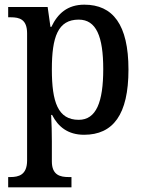

<svg xmlns="http://www.w3.org/2000/svg" viewBox="-20 -566 619 822"><path d="M15 236H286V192H274C238 192 202 184 202 125V39C202 5 201 -39 199 -74H203C229 -23 271 11 340 11C464 11 530 -75 530 -268C530 -461 463 -546 341 -546C269 -546 227 -508 200 -451H196L184 -536H15V-492H26C64 -492 96 -483 96 -423V121C96 183 60 192 24 192H15ZM317 -53C228 -53 202 -129 202 -269C202 -408 228 -482 317 -482C392 -482 422 -410 422 -270C422 -129 392 -53 317 -53Z"/></svg>

Font: Noto Serif Hebrew SemiCondensed Medium
Style: Regular
Weight: 500
Width: 4
Designer: Monotype Design Team
Foundry: Monotype Imaging Inc.
Version: Version 2.004